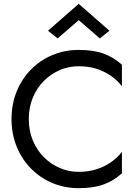

<svg xmlns="http://www.w3.org/2000/svg" viewBox="-20 -970 725 1000"><path d="M280 -770 230 -810 390 -950 550 -810 500 -770 390 -865ZM130 -350Q130 -289 151 -238.5Q172 -188 208.5 -151.5Q245 -115 291.5 -95Q338 -75 390 -75Q440 -75 481.5 -88Q523 -101 557 -124.5Q591 -148 615 -179V-67Q571 -28 519 -9Q467 10 390 10Q317 10 253.5 -16.5Q190 -43 142 -91.5Q94 -140 67 -206Q40 -272 40 -350Q40 -428 67 -494Q94 -560 142 -608.5Q190 -657 253.5 -683.5Q317 -710 390 -710Q467 -710 519 -691Q571 -672 615 -633V-521Q591 -552 557 -575.5Q523 -599 481.5 -612Q440 -625 390 -625Q338 -625 291.5 -605Q245 -585 208.5 -548.5Q172 -512 151 -461.5Q130 -411 130 -350Z"/></svg>

Font: Venryn Sans
Style: Regular
Weight: 400
Designer: Owen Earl, indestructible type* (font) & Cristiano Sobral (main changes)
Version: Version 3.600; ttfautohint (v1.8.3)